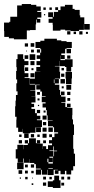

<svg xmlns="http://www.w3.org/2000/svg" viewBox="-45 -914 465 952"><path d="M72 -75H40V-107H72V-128H69V-108H43V-128H33V-174H41V-196H71V-174H72V-195H93V-203H78V-219H94V-204H99V-228H133V-204H138V-219H154V-203H139V-202H167V-175H168V-189H184V-175H193V-194H213V-203H198V-219H213V-234H199V-248H213V-234H225V-252H243V-258H223V-283H218V-288H193V-314H216V-316H191V-342H187V-368H183V-381H166V-401H181V-407H162V-435H181V-438H163V-460H155V-470H135V-492H152V-494H130V-467H105V-465H130V-437H111V-436H131V-406H111V-399H124V-383H111V-374H129V-353H138V-340H155V-322H138V-318H163V-284H135V-283H158V-259H134V-282H131V-256H104V-253H68V-275H67V-260H45V-281H36V-321H37V-335H30V-387H32V-415H34V-443H42V-461H36V-501H40V-520H35V-562H38V-581H36V-621H42V-645H70V-621H76V-581H74V-562H77V-551H96V-531H77V-527H102V-495H129V-523V-498H103V-524H128V-559H155V-560H135V-582H154V-591H136V-611H154V-622H137V-640H154V-653H138V-669H154V-653H159V-670H155V-676H131V-706H155V-712H175V-722H237V-714H259V-710H285V-706H311V-676H285V-672H307V-650H285V-672H278V-649H259V-641H276V-621H256V-638H255V-616H277V-620H315V-582H308V-559H284V-582H277V-586H251V-612H250V-587H227V-585H250V-558H253V-524H227V-522H247V-500H227V-494H249V-468H227H253V-443H257V-460H275V-442H258V-435H280V-407H259V-404H279V-383H287V-400H305V-382H288V-379H314V-343H313V-322H317V-297H322V-245H318V-219V-189V-176H321V-152H327V-90H318V-69H308V-49H284V-67H277V-50H255V-67H245V-52H227V-70H242V-72H221V-46H191V-72H189V-48H163V-72H159V-48H133V-74H157V-78H133V-100H125V-106H101V-125H100V-107H72ZM125 -682H107V-700H125ZM94 -683H78V-699H94ZM123 -654H109V-668H123ZM88 -659H84V-663H88ZM130 -617H102V-645H130ZM95 -622H77V-640H95ZM304 -623H288V-639H304ZM126 -591H106V-611H126ZM96 -591H76V-611H96ZM95 -562H77V-580H95ZM272 -565H260V-577H272ZM121 -566H111V-576H121ZM312 -525H280V-557H312ZM126 -531H106V-551H126ZM274 -533H258V-549H274ZM310 -497H282V-525H310ZM277 -500H255V-522H277ZM225 -502V-520H222V-502ZM102 -470V-495V-470ZM308 -469H284V-493H308ZM271 -476H261V-486H271ZM304 -443H288V-459H304ZM153 -444H139V-458H153ZM303 -414H289V-428H303ZM151 -416H141V-426H151ZM149 -388H143V-394H149ZM154 -353H138V-369H154ZM181 -356H171V-366H181ZM186 -321H166V-341H186ZM184 -293H168V-309H184ZM217 -260H195V-282H217ZM186 -261H166V-281H186ZM97 -230H75V-252H97ZM186 -231H166V-251H186ZM124 -233H108V-249H124ZM62 -235H50V-247H62ZM152 -235H140V-247H152ZM64 -203H48V-219H64ZM183 -204H169V-218H183ZM219 -168H200V-165H220V-139H223V-164H238V-167H222V-188H219ZM217 -132V-110H218V-137H200V-132ZM195 -110V-127H190V-110ZM195 -103H217V-110H195ZM124 -83H108V-99H124ZM93 -84H79V-98H93ZM195 -76H217V-79H195ZM65 -52H47V-70H65ZM93 -54H79V-68H93ZM122 -55H110V-67H122ZM255 18H217V13H192V-15H217V-20H224V-43H248V-20H255ZM183 -24H169V-38H183ZM273 -24H259V-38H273ZM303 -24H289V-38H303ZM92 -25H80V-37H92ZM212 -25H200V-37H212ZM59 -28H53V-34H59ZM118 -29H114V-33H118ZM184 7H168V-9H184ZM273 6H259V-8H273ZM120 3H112V-5H120ZM88 -719H24V-724H-1V-731H-24V-760H-25V-802H1V-806H6V-831H40V-857V-887H63V-894H109V-890H135V-865V-882H157V-860H140V-855H160V-827H140V-820H155V-802H137V-817H134V-793H132V-765H104V-763H88ZM255 -762H217V-791H216V-829H194V-853H218V-831H222V-855H243V-864H229V-878H243V-864H255V-882H277V-870V-890H315V-870H325V-865H350V-838H353V-828H373V-795H400V-767H372V-794H371V-766H347V-760H305V-763H278V-767H255ZM182 -865H170V-877H182ZM212 -865H200V-877H212ZM179 -838H173V-844H179ZM216 -801H196V-821H216ZM304 -743H288V-759H304ZM364 -743H348V-759H364ZM332 -745H320V-757H332ZM391 -746H381V-756H391Z"/></svg>

Font: Rubik Storm
Style: Regular
Weight: 400
Designer: Hubert and Fischer, NaN
Foundry: Hubert and Fischer, NaN
Version: Version 2.201